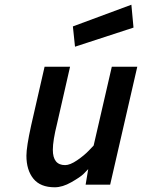

<svg xmlns="http://www.w3.org/2000/svg" viewBox="-20 -783 602 814"><path d="M212 11Q151 11 121.5 -25.5Q92 -62 92 -123Q92 -160 112 -251L169 -500H277L222 -259Q204 -187 204 -148Q204 -83 256 -83Q277 -83 307 -103.5Q337 -124 357 -145L377 -166L454 -500H562L447 0H343L354 -66Q346 -57 333 -44.5Q320 -32 282.5 -10.5Q245 11 212 11ZM298 -585 289 -671 537 -763 546 -666Z"/></svg>

Font: Titillium Web
Style: SemiBold Italic
Weight: 600
Italic angle: -13°
Version: Version 1.001;PS 57.000;hotconv 1.0.70;makeotf.lib2.5.55311